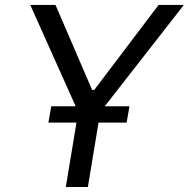

<svg xmlns="http://www.w3.org/2000/svg" viewBox="-20 -747 754 767"><path d="M100.9 -727.3H201.7L348 -387.8H356.5L613.6 -727.3H714.5L398.4 -322.4H497.2L485.8 -257.1H373.6L331 0H242.9L285.5 -257.1H173.3L184.7 -322.4H282.3Z"/></svg>

Font: Inter P
Style: Italic
Weight: 400
Italic angle: -9.40001°
Designer: Rasmus Andersson
Foundry: rsms
Version: Version 3.018;git-588b23468